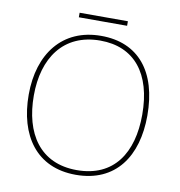

<svg xmlns="http://www.w3.org/2000/svg" viewBox="-90 -972 934 999"><g transform="rotate(10 377.0 -473.0)"><path d="M505 -890H250V-866H505ZM690 -424C690 -656 579 -791 382 -791C177 -791 63 -640 63 -425C63 -209 168 -56 376 -56C587 -56 690 -209 690 -424ZM90 -425C90 -622 186 -766 382 -766C562 -766 663 -641 663 -424C663 -222 573 -81 377 -81C182 -81 90 -225 90 -425Z"/></g></svg>

Font: Noto Sans Malayalam UI Thin
Style: Regular
Weight: 100
Designer: Jelle Bosma - Monotype Design Team
Foundry: Monotype Imaging Inc.
Version: Version 2.104